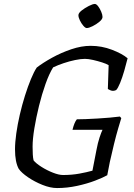

<svg xmlns="http://www.w3.org/2000/svg" viewBox="-20 -952 680 972"><path d="M269 0Q235 0 195 -16Q155 -32 122 -54.5Q89 -77 75 -97Q56 -131 56 -196Q56 -231 62.5 -277Q69 -323 80.5 -372.5Q92 -422 106.5 -468Q121 -514 136.5 -551.5Q152 -589 166 -610Q197 -634 243 -659.5Q289 -685 340.5 -702.5Q392 -720 439 -720Q495 -720 547 -700Q599 -680 626 -657Q619 -628 609 -593.5Q599 -559 588 -532Q577 -505 568 -496Q553 -489 540 -494.5Q527 -500 526 -502L530 -622Q519 -629 497 -636Q475 -643 451 -648.5Q427 -654 410 -654Q389 -654 360 -648Q331 -642 301.5 -632Q272 -622 249 -611Q229 -579 210.5 -527Q192 -475 177.5 -416Q163 -357 154 -302.5Q145 -248 145 -210Q145 -189 146 -170.5Q147 -152 150 -140Q162 -125 189.5 -107.5Q217 -90 247.5 -78Q278 -66 299 -66Q343 -66 381.5 -73Q420 -80 448 -88L468 -191Q475 -229 484 -256Q493 -283 499 -295H347Q356 -332 369 -348Q386 -348 414 -349Q442 -350 474 -352Q506 -354 536 -356.5Q566 -359 587 -362L594 -354Q589 -338 578.5 -302.5Q568 -267 557 -222Q546 -177 536 -132L523 -65Q502 -53 461.5 -37.5Q421 -22 370.5 -11Q320 0 269 0ZM419 -810Q412 -810 402 -821.5Q392 -833 384.5 -848.5Q377 -864 377 -875Q377 -886 393.5 -899Q410 -912 430 -922Q450 -932 460 -932Q468 -932 477 -920Q486 -908 492.5 -892.5Q499 -877 499 -866Q499 -855 483.5 -842Q468 -829 449 -819.5Q430 -810 419 -810Z"/></svg>

Font: Texturina 72pt 72pt Regular
Style: Italic
Weight: 400
Italic angle: -11°
Designer: Guillermo Torres Carreño
Foundry: Omnibus-Type
Version: Version 1.002; ttfautohint (v1.8.3)